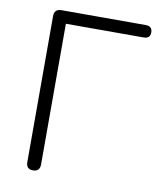

<svg xmlns="http://www.w3.org/2000/svg" viewBox="-81 -769 696 839"><g transform="rotate(10 267.0 -349.5)"><path d="M92 -26V-673Q92 -705 124 -705H498Q527 -705 527 -677Q527 -650 498 -650H153V-26Q153 6 122 6Q92 6 92 -26Z"/></g></svg>

Font: SN Pro Light
Style: Regular
Weight: 300
Designer: Tobias Whetton
Foundry: Supernotes
Version: Version 1.002